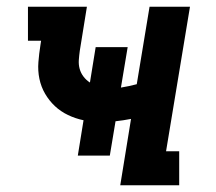

<svg xmlns="http://www.w3.org/2000/svg" viewBox="-20 -550 640 570"><path d="M337 0 369 -197Q358 -195 346 -193Q334 -191 323 -190L306 -88H211L228 -193Q204 -198 182 -208.5Q160 -219 143 -235Q126 -251 114 -271.5Q102 -292 97 -316Q92 -340 94 -365.5Q96 -391 100 -416L102 -429H63V-530H238L217 -400Q215 -386 214 -372Q213 -358 216.5 -345.5Q220 -333 228 -322.5Q236 -312 247 -305L264 -410H359L339 -290Q351 -292 363 -294.5Q375 -297 386 -300L424 -530H544L473 -101H512V0Z"/></svg>

Font: Iosevka Slab Extended
Style: Bold Italic
Weight: 700
Width: 7
Italic angle: -9°
Monospace: yes
Designer: Belleve Invis
Foundry: Belleve Invis
Version: Version 11.1.0; ttfautohint (v1.8.3)